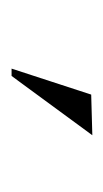

<svg xmlns="http://www.w3.org/2000/svg" viewBox="58 -808 183 340"><g transform="rotate(90 150.0 -638.5)"><path d="M148 -708 102 -567H115L220 -710Z"/></g></svg>

Font: Italiana
Style: Regular
Weight: 400
Designer: Santiago Orozco
Foundry: Santiago Orozco
Version: Version 1.000;PS 001.001;hotconv 1.0.56